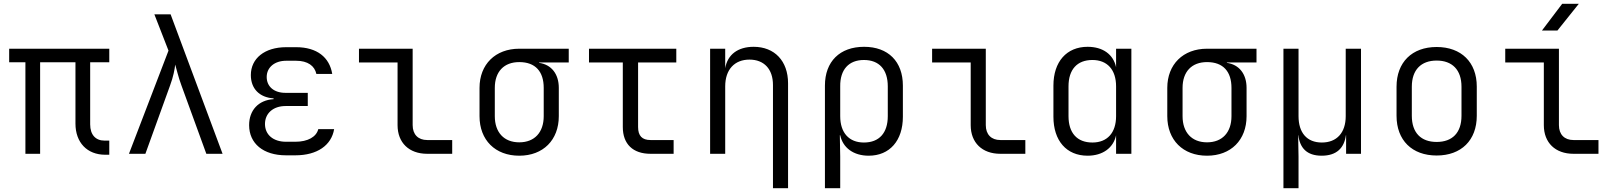

<svg xmlns="http://www.w3.org/2000/svg" viewBox="-20 -805 8440 1005"><path d="M552 5V-69H527C481 -69 452 -99 452 -154V-479H552V-550H28V-479H113V0H190V-479H375V-158C375 -59 436 5 531 5Z M741 0 870 -357C887 -402 895 -445 897 -467C904 -445 913 -402 930 -357L1060 0H1145L873 -730H788L862 -540L655 0Z M1526 8C1641 8 1715 -45 1729 -129H1646C1636 -89 1592 -63 1526 -63H1477C1410 -63 1367 -100 1367 -156C1367 -211 1409 -250 1475 -250H1591V-319H1474C1414 -319 1376 -352 1376 -402C1376 -452 1417 -487 1478 -487H1530C1591 -487 1627 -460 1636 -418H1719C1705 -505 1639 -558 1530 -558H1478C1365 -558 1293 -499 1293 -412C1293 -341 1338 -295 1412 -290V-286C1332 -281 1284 -227 1284 -150C1284 -54 1358 8 1477 8Z M2347 0V-72H2216C2169 -72 2140 -101 2140 -150V-550H1859V-478H2061V-150C2061 -58 2121 0 2216 0Z M2957 -550H2698C2573 -550 2490 -468 2490 -345V-197C2490 -72 2572 10 2698 10C2823 10 2905 -72 2905 -197V-345C2905 -418 2866 -467 2802 -476V-478H2957ZM2826 -197C2826 -112 2778 -60 2698 -60C2618 -60 2570 -112 2570 -197V-345C2570 -430 2618 -480 2698 -480C2783 -480 2826 -430 2826 -345Z M3506 0V-72H3385C3341 -72 3320 -94 3320 -140V-478H3520V-550H3063V-478H3240V-140C3240 -51 3293 0 3385 0Z M3925 -560C3842 -560 3788 -519 3776 -448V-550H3697V0H3776V-353C3776 -441 3825 -493 3903 -493C3979 -493 4026 -444 4026 -360V180H4105V-369C4105 -486 4034 -560 3925 -560Z M4503 -560C4376 -560 4298 -483 4298 -357V180H4378V15L4376 -97H4378C4392 -31 4448 10 4527 10C4637 10 4706 -69 4706 -194V-357C4706 -483 4629 -560 4503 -560ZM4627 -197C4627 -109 4582 -59 4502 -59C4424 -59 4378 -110 4378 -197V-353C4377 -441 4423 -491 4502 -491C4582 -491 4627 -441 4627 -353Z M5347 0V-72H5216C5169 -72 5140 -101 5140 -150V-550H4859V-478H5061V-150C5061 -58 5121 0 5216 0Z M5822 -453C5808 -520 5753 -560 5673 -560C5563 -560 5494 -482 5494 -357V-194C5494 -69 5562 10 5673 10C5752 10 5808 -31 5822 -97V0H5902V-550H5822ZM5698 -59C5618 -59 5573 -109 5573 -197V-353C5573 -441 5618 -491 5698 -491C5776 -491 5822 -440 5822 -353V-197C5822 -110 5776 -59 5698 -59Z M6557 -550H6298C6173 -550 6090 -468 6090 -345V-197C6090 -72 6172 10 6298 10C6423 10 6505 -72 6505 -197V-345C6505 -418 6466 -467 6402 -476V-478H6557ZM6426 -197C6426 -112 6378 -60 6298 -60C6218 -60 6170 -112 6170 -197V-345C6170 -430 6218 -480 6298 -480C6383 -480 6426 -430 6426 -345Z M7024 -197C7024 -110 6977 -59 6899 -59C6821 -59 6777 -110 6777 -197V-550H6698V180H6777V15L6775 -97H6776C6784 -31 6820 10 6898 10C6977 10 7016 -31 7025 -97H7026V0H7104V-550H7024Z M7500 9C7629 9 7710 -71 7710 -199V-352C7710 -479 7629 -559 7500 -559C7371 -559 7290 -479 7290 -351V-199C7290 -71 7371 9 7500 9ZM7500 -62C7418 -62 7370 -110 7370 -199V-351C7370 -440 7419 -488 7500 -488C7581 -488 7630 -440 7630 -351V-199C7630 -110 7582 -62 7500 -62Z M8132 -645 8244 -785H8157L8051 -645ZM8347 0V-72H8216C8169 -72 8140 -101 8140 -150V-550H7859V-478H8061V-150C8061 -58 8121 0 8216 0Z"/></svg>

Font: Tekne LDO Light
Style: Regular
Weight: 300
Monospace: yes
Designer: Alessio Laiso, Mario Rullo, Paolo Rosset
Foundry: Alessio Laiso
Version: Version 1.000;hotconv 1.0.109;makeotfexe 2.5.65596